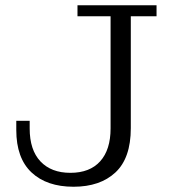

<svg xmlns="http://www.w3.org/2000/svg" viewBox="-20 -702 645 731"><path d="M260 9Q158 9 100 -45.5Q42 -100 42 -207V-242H93V-213Q93 -131 134 -87.5Q175 -44 248 -44Q322 -44 361.5 -88Q401 -132 401 -213V-640H275V-682H576V-640H478V-214Q478 -100 419.5 -45.5Q361 9 260 9Z"/></svg>

Font: Montagu Slab 16pt Light
Style: Regular
Weight: 300
Designer: Florian Karsten
Foundry: Florian Karsten
Version: Version 1.000; ttfautohint (v1.8.3)